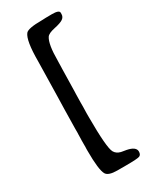

<svg xmlns="http://www.w3.org/2000/svg" viewBox="-220 -810 813 996"><g transform="rotate(-30 186.0 -312.0)"><path d="M323.2 -731.9V-723.6Q323.2 -706.5 308.6 -696.3Q293.9 -686 255.4 -678Q216.8 -669.9 207 -654.8Q185.5 -621.6 185.5 -524.4L185.1 -512.2Q184.6 -500 184.6 -487.8L184.1 -475.6Q183.6 -462.9 183.6 -450.7L181.2 -338.9L180.7 -326.7L179.7 -276.9Q179.7 -264.2 179.7 -251.5L178.7 -214.4V-189.5Q178.7 -6.3 196.3 24.9Q207 43.9 231.9 50.3L242.2 52.2L263.2 55.7Q314.5 65.9 314.5 94.2Q314.5 113.3 301.8 118.7Q289.1 124 218.8 124H168.9Q115.2 124 102.5 102.1Q85.4 72.3 85.4 -40.5V-52.2L85.9 -64.5V-101.1L86.4 -113.3Q86.9 -125.5 86.9 -138.2L87.4 -150.4Q87.4 -162.6 87.4 -174.8L89.4 -286.6L91.3 -360.8L94.7 -522L95.7 -571.8Q95.7 -696.3 121.1 -728Q135.7 -746.6 218.3 -746.6L243.2 -747.6L279.8 -748Q323.2 -748 323.2 -731.9Z"/></g></svg>

Font: Averia Sans Libre
Style: Regular
Weight: 400
Version: Version 1.002